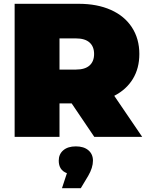

<svg xmlns="http://www.w3.org/2000/svg" viewBox="-20 -720 785 1010"><path d="M357 -176H293V0H57V-700H394Q491 -700 563 -668Q635 -636 674 -576Q713 -516 713 -436Q713 -361 679 -305Q645 -249 581 -216L728 0H476ZM379 -518H293V-354H379Q427 -354 451 -375.5Q475 -397 475 -436Q475 -475 451 -496.5Q427 -518 379 -518ZM469 125Q469 162 444 205L405 270H306L332 191Q289 175 289 125Q289 91 313 70.5Q337 50 379 50Q421 50 445 70.5Q469 91 469 125Z"/></svg>

Font: Montserrat Alternates Black
Style: Regular
Weight: 900
Designer: Julieta Ulanovsky
Foundry: Julieta Ulanovsky
Version: Version 7.200